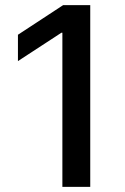

<svg xmlns="http://www.w3.org/2000/svg" viewBox="-20 -727 488 747"><path d="M331.1 0H222.7V-599.6H218.8L49.8 -489.3V-591.8L225.6 -707H331.1Z"/></svg>

Font: Pretendard Std Medium
Style: Regular
Weight: 500
Designer: Base glyphs from Inter by Rasmus Andersson; Hangeul glyphs from Noto Sans CJK(Source Han Sans) by Jang Soo-young and Kan
Foundry: Kil Hyung-jin
Version: Version 1.309